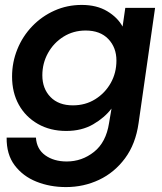

<svg xmlns="http://www.w3.org/2000/svg" viewBox="-20 -528 660 780"><path d="M248 232Q183 232 128 210Q73 188 39.5 143.5Q6 99 7 31H126Q129 78 164 103Q199 128 251 128Q313 128 362 89Q411 50 423 -28L433 -87Q405 -50 358.5 -23Q312 4 249 4Q184 4 134 -24.5Q84 -53 56.5 -102.5Q29 -152 29 -217Q29 -275 50.5 -328Q72 -381 111 -421.5Q150 -462 201.5 -485Q253 -508 312 -508Q373 -508 415.5 -482.5Q458 -457 478 -420L489 -496H610L543 -28Q531 57 488 115Q445 173 382.5 202.5Q320 232 248 232ZM276 -100Q327 -100 367 -125Q407 -150 430 -191Q453 -232 453 -282Q453 -335 420 -369.5Q387 -404 328 -404Q278 -404 238 -379Q198 -354 175 -312.5Q152 -271 152 -222Q152 -168 185 -134Q218 -100 276 -100Z"/></svg>

Font: Host Grotesk SemiBold
Style: Italic
Weight: 600
Italic angle: -8°
Designer: Doğukan Karapınar based on Poppins by Indian Type Foundry, Jonny Pinhorn
Foundry: Element Type
Version: Version 1.001; ttfautohint (v1.8.4.7-5d5b)